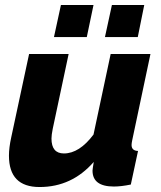

<svg xmlns="http://www.w3.org/2000/svg" viewBox="-20 -742 646 772"><path d="M197 -593 225 -722H356L329 -593ZM402 -593 430 -722H560L534 -593ZM16 -116Q16 -148 25 -189L97 -525H256L192 -224Q187 -199 187 -185Q187 -125 237 -125Q299 -125 356 -201L425 -525H585L512 -180Q509 -166 509 -159Q509 -136 535 -135L506 0Q467 8 438 8Q352 8 352 -56Q352 -61 357 -91Q269 10 139 10Q16 10 16 -116Z"/></svg>

Font: Raleway-v4020 ExtraBold
Style: Italic
Weight: 800
Italic angle: -12°
Designer: Matt McInerney, Pablo Impallari, Rodrigo Fuenzalida
Foundry: Matt McInerney, Pablo Impallari, Rodrigo Fuenzalida
Version: Version 4.020;PS 004.020;hotconv 1.0.88;makeotf.lib2.5.64775